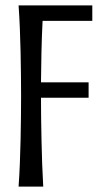

<svg xmlns="http://www.w3.org/2000/svg" viewBox="-20 -691 383 711"><path d="M321.8 -670.9V-613.8H137.7Q134.8 -556.2 133.5 -498Q132.3 -439.9 131.8 -386.2H308.1V-329.1H131.8Q131.8 -292 132.3 -251.2Q132.8 -210.4 133.8 -168.2Q134.8 -126 136.2 -83.3Q137.7 -40.5 140.1 0H48.8Q51.8 -41.5 53.5 -85.2Q55.2 -128.9 56.2 -172.1Q57.1 -215.3 57.6 -256.8Q58.1 -298.3 58.1 -335.9Q58.1 -373.5 57.6 -415Q57.1 -456.5 56.2 -499.5Q55.2 -542.5 53.5 -585.9Q51.8 -629.4 48.8 -670.9Z"/></svg>

Font: Crushed
Style: Regular
Weight: 400
Width: 3
Designer: Astigmatic (AOETI)
Foundry: Astigmatic (AOETI)
Version: Version 001.000